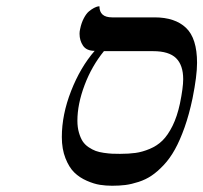

<svg xmlns="http://www.w3.org/2000/svg" viewBox="-20 -577 644 608"><path d="M464.8 -415H309.1Q270.5 -367.7 247.8 -307.4Q225.1 -247.1 225.1 -194.8Q225.1 -173.8 230 -157Q234.9 -140.1 241.9 -129.4Q249 -118.7 260.7 -110.8Q272.5 -103 283 -99.1Q293.5 -95.2 308.8 -93Q324.2 -90.8 334.5 -90.3Q344.7 -89.8 359.9 -89.8Q388.2 -89.8 409.4 -92.8Q430.7 -95.7 454.1 -105.5Q477.5 -115.2 494.6 -132.1Q511.7 -148.9 526.4 -178.5Q541 -208 549.8 -249Q560.1 -299.3 560.1 -326.2Q560.1 -370.6 537.6 -392.8Q515.1 -415 464.8 -415ZM335 11.2Q315.4 11.2 296.6 8.3Q277.8 5.4 254.9 -4.6Q231.9 -14.6 215.3 -30.8Q198.7 -46.9 187.3 -75.9Q175.8 -105 175.8 -143.1Q175.8 -213.9 205.1 -288.8Q234.4 -363.8 279.8 -416Q253.9 -416 242.9 -432.4Q231.9 -448.7 231.9 -470.2Q231.9 -478 233.9 -485.8Q237.8 -504.9 245.6 -519.5Q253.4 -534.2 261.7 -541Q270 -547.9 277.6 -551.8Q285.2 -555.7 290 -556.6L294.9 -557.1Q294.9 -522 335 -522H469.2Q534.2 -522 569.1 -488.8Q604 -455.6 604 -377.9Q604 -336.9 589.8 -266.1Q579.1 -214.8 564.5 -173.6Q549.8 -132.3 533.9 -103.8Q518.1 -75.2 498.3 -54.2Q478.5 -33.2 460 -20.8Q441.4 -8.3 418.9 -1Q396.5 6.3 377.2 8.8Q357.9 11.2 335 11.2Z"/></svg>

Font: Linear Smooth
Style: Italic
Weight: 400
Designer: Philipp H. Poll, Flanker
Foundry: Philipp H. Poll, reworked by Flanker
Version: Version 1.061 | FøM Fix